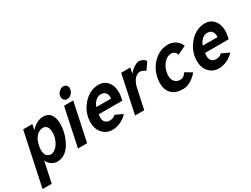

<svg xmlns="http://www.w3.org/2000/svg" viewBox="-71 -1404 2986 2288"><g transform="rotate(-30 1421.5 -260.0)"><path d="M139.6 208H13.7L169.4 -523.9H295.4L279.3 -447.8Q313 -487.8 359.4 -512.5Q405.8 -537.1 448.2 -537.1Q518.1 -537.1 552 -490Q585.9 -442.9 585.9 -362.8Q585.9 -256.8 540.5 -154.3Q493.7 -48.3 418 -7.8Q377.4 13.7 333.3 13.7Q289.1 13.7 253.2 -11.5Q217.3 -36.6 200.2 -76.7ZM422.9 -191.4Q455.1 -253.9 455.1 -314Q455.1 -374 432.9 -398.4Q410.6 -422.9 385 -422.9Q359.4 -422.9 339.6 -414.8Q319.8 -406.7 299.8 -389.6Q254.4 -351.1 235.8 -262.2Q229 -230 229 -202.1Q229 -149.4 252.7 -125Q276.4 -100.6 310.1 -100.6Q346.7 -100.6 387.2 -140.1Q406.7 -159.2 422.9 -191.4Z M731.9 -523.9H857.9L746.6 0H620.6ZM748.5 -634.3Q748.5 -675.8 779.1 -702.6Q809.6 -729.5 836.7 -729.5Q863.8 -729.5 879.6 -712.2Q895.5 -694.8 895.5 -675.8Q895.5 -626.5 865.2 -599.9Q835 -573.2 807.9 -573.2Q780.8 -573.2 764.6 -590.6Q748.5 -607.9 748.5 -634.3Z M1058.1 -317.9H1259.8Q1261.2 -327.6 1261.2 -336.4Q1261.2 -374.5 1240.7 -399.2Q1220.2 -423.8 1179 -423.8Q1137.7 -423.8 1104 -392.3Q1070.3 -360.8 1058.1 -317.9ZM1116.7 -98.1Q1165 -98.1 1198.7 -130.4L1299.8 -82.5Q1259.8 -36.6 1202.1 -11.2Q1144.5 14.2 1092.8 14.2Q1009.8 14.2 957.3 -43.5Q904.8 -101.1 904.8 -193.4Q904.8 -305.7 973.6 -402.3Q1018.6 -465.8 1079.6 -501Q1140.6 -536.1 1212.9 -536.1Q1285.2 -536.1 1332 -481.9Q1378.9 -427.7 1378.9 -338.9Q1378.9 -302.7 1370.1 -262.2L1363.3 -229H1039.1Q1034.7 -205.6 1034.7 -183.1Q1034.7 -160.6 1042.7 -141.8Q1050.8 -123 1064.5 -114.3Q1088.9 -98.1 1116.7 -98.1Z M1790.5 -394Q1744.6 -423.8 1719 -423.8Q1693.4 -423.8 1670.4 -409.7Q1647.5 -395.5 1631.8 -372.1Q1602.5 -327.6 1590.3 -270L1532.7 0H1406.7L1518.1 -523.9H1644L1627.4 -445.3Q1656.7 -484.4 1698 -511.2Q1739.3 -538.1 1766.1 -538.1Q1819.3 -538.1 1858.4 -492.2Z M2218.8 -369.1Q2198.7 -424.8 2146.5 -424.8Q2094.2 -424.8 2050.3 -378.2Q2006.3 -331.5 1991.2 -259.8Q1985.8 -233.9 1985.8 -213.4Q1985.8 -161.1 2012.5 -130.1Q2039.1 -99.1 2083 -99.1Q2112.8 -99.1 2124.3 -106.9Q2135.7 -114.7 2138.9 -116.7Q2142.1 -118.7 2148.4 -125.5Q2154.8 -132.3 2156.2 -134Q2157.7 -135.7 2163.8 -144.3Q2169.9 -152.8 2170.9 -153.8L2263.7 -99.6Q2224.6 -51.8 2170.9 -18.8Q2117.2 14.2 2059.1 14.2Q1961.9 14.2 1908.4 -38.3Q1855 -90.8 1855 -183.1Q1855 -221.7 1863.3 -259.8Q1889.6 -382.8 1974.9 -460Q2060.1 -537.1 2166.5 -537.1Q2223.1 -537.1 2269.8 -506.1Q2316.4 -475.1 2334 -423.8Z M2522 -317.9H2723.6Q2725.1 -327.6 2725.1 -336.4Q2725.1 -374.5 2704.6 -399.2Q2684.1 -423.8 2642.8 -423.8Q2601.6 -423.8 2567.9 -392.3Q2534.2 -360.8 2522 -317.9ZM2580.6 -98.1Q2628.9 -98.1 2662.6 -130.4L2763.7 -82.5Q2723.6 -36.6 2666 -11.2Q2608.4 14.2 2556.6 14.2Q2473.6 14.2 2421.1 -43.5Q2368.7 -101.1 2368.7 -193.4Q2368.7 -305.7 2437.5 -402.3Q2482.4 -465.8 2543.5 -501Q2604.5 -536.1 2676.8 -536.1Q2749 -536.1 2795.9 -481.9Q2842.8 -427.7 2842.8 -338.9Q2842.8 -302.7 2834 -262.2L2827.1 -229H2502.9Q2498.5 -205.6 2498.5 -183.1Q2498.5 -160.6 2506.6 -141.8Q2514.6 -123 2528.3 -114.3Q2552.7 -98.1 2580.6 -98.1Z"/></g></svg>

Font: Tuffy
Style: BoldItalic
Weight: 700
Italic angle: -12°
Designer: Thatcher Ulrich, Karoly Barta, Michael Everson
Version: Version 001.271